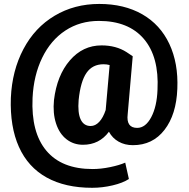

<svg xmlns="http://www.w3.org/2000/svg" viewBox="-20 -708 936 950"><path d="M857.4 -268.6Q852.5 -141.1 793.9 -65.4Q735.4 10.3 637.7 10.3Q597.7 10.3 566.9 -7.1Q536.1 -24.4 519 -56.2Q471.2 8.3 390.6 8.3Q343.8 8.3 308.6 -19.3Q273.4 -46.9 257.1 -97.7Q240.7 -148.4 247.1 -212.9Q261.7 -335 325.7 -409.2Q389.6 -483.4 482.4 -483.4Q554.2 -483.4 606 -450.2L636.7 -429.7L611.8 -143.1Q603.5 -75.2 658.7 -75.2Q700.2 -75.2 728.3 -128.2Q756.3 -181.2 759.3 -263.7Q767.6 -426.8 691.7 -515.6Q615.7 -604.5 469.2 -604.5Q376 -604.5 303.5 -556.9Q231 -509.3 188.7 -422.1Q146.5 -335 141.1 -223.6Q133.3 -52.7 209.5 37.8Q285.6 128.4 438 128.4Q479 128.4 524.9 118.9Q570.8 109.4 599.6 96.7L617.7 177.7Q587.9 197.3 537.4 209.2Q486.8 221.2 436 221.2Q302.7 221.2 210.7 170.2Q118.7 119.1 73.7 19Q28.8 -81.1 33.7 -223.6Q39.6 -358.4 95.9 -465.1Q152.3 -571.8 250.2 -630.1Q348.1 -688.5 471.2 -688.5Q594.2 -688.5 683.6 -637.5Q772.9 -586.4 817.9 -490.7Q862.8 -395 857.4 -268.6ZM369.1 -212.9Q363.8 -149.4 379.2 -116.9Q394.5 -84.5 428.7 -84.5Q451.7 -84.5 470.9 -105Q490.2 -125.5 502.9 -163.6L522.5 -386.2Q507.8 -390.1 492.2 -390.1Q437.5 -390.1 408 -347.4Q378.4 -304.7 369.1 -212.9Z"/></svg>

Font: Vazir Black UI
Style: Black-UI
Weight: 900
Designer: Saber Rastikerdar
Foundry: Saber Rastikerdar
Version: Version 30.1.0